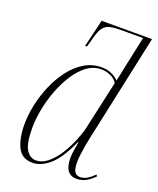

<svg xmlns="http://www.w3.org/2000/svg" viewBox="-143 -846 772 941"><g transform="rotate(20 243.5 -375.0)"><path d="M141 10Q85 10 62.5 -36Q40 -82 40 -154Q40 -203 51.5 -257Q63 -311 85 -362Q107 -413 138.5 -454.5Q170 -496 211 -521Q252 -546 301 -546Q330 -546 352.5 -536Q375 -526 391 -510Q395 -530 400 -552Q405 -574 408 -592L442 -750H331Q293 -750 270.5 -745Q248 -740 234.5 -722Q221 -704 211 -665L198 -617H188L222 -760H485L365 -202Q361 -183 356.5 -158Q352 -133 349 -109Q346 -85 346 -69Q346 -34 355 -19Q364 -4 384 -4Q403 -4 420.5 -14.5Q438 -25 456 -43L462 -36Q443 -16 420.5 -3Q398 10 371 10Q308 10 308 -76Q308 -95 311.5 -116Q315 -137 319 -161H316Q274 -67 229.5 -28.5Q185 10 141 10ZM153 -7Q185 -7 214.5 -31.5Q244 -56 267.5 -93.5Q291 -131 307.5 -171Q324 -211 331 -242L387 -495Q375 -515 351.5 -525.5Q328 -536 303 -536Q262 -536 227.5 -510Q193 -484 166 -441.5Q139 -399 120 -348Q101 -297 91.5 -245.5Q82 -194 82 -150Q82 -71 101.5 -39Q121 -7 153 -7Z"/></g></svg>

Font: Noto Serif Display SemiCondensed ExtraLight
Style: Italic
Weight: 200
Width: 4
Italic angle: -12°
Designer: Monotype Design Team
Foundry: Monotype Imaging Inc.
Version: Version 2.009